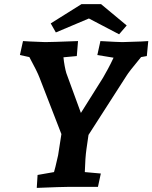

<svg xmlns="http://www.w3.org/2000/svg" viewBox="-20 -910 742 935"><path d="M123 -632 77 -642 92 -710 126 -708 200 -705Q228 -705 360 -710L354 -637L289 -631Q291 -610 295 -588.5Q299 -567 303 -554L374 -360L482 -532Q492 -549 506 -575Q520 -601 533 -629L454 -642L469 -710Q557 -705 576 -705L669 -708L702 -710L695 -637L667 -632L654 -616Q609 -562 596 -541L411 -253L401 -184Q395 -142 393 -72L471 -65L457 0H314Q282 0 159 5L163 -58L243 -72L250 -98Q262 -150 263 -154L279 -257L172 -533Q161 -562 123 -632ZM413 -820 252 -752 227 -796 377 -890H472L597 -786L560 -743Z"/></svg>

Font: Andada Pro ExtraBold
Style: Italic
Weight: 800
Italic angle: -6.99998°
Designer: Carolina Giovagnoli
Foundry: Huerta Tipografica
Version: Version 3.005; ttfautohint (v1.8.4)